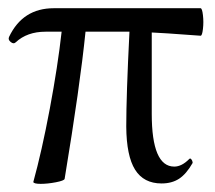

<svg xmlns="http://www.w3.org/2000/svg" viewBox="-20 -435 523 467"><path d="M61 7.8Q81.5 -66.4 101.1 -170.4Q120.6 -274.4 129.9 -357.9H90.8Q45.9 -357.9 18.1 -332Q13.2 -327.1 6.1 -332.8Q-1 -338.4 2 -345.2Q35.2 -415 110.8 -415H467.8Q471.7 -415 473.6 -398.2Q475.6 -381.3 473.6 -364.5Q471.7 -347.7 467.8 -348.1Q367.2 -355.5 349.1 -356V-158.2Q349.1 -29.8 403.8 -29.8Q421.9 -29.8 439.9 -47.9Q443.4 -52.2 447.3 -44.4Q449.2 -40 448.2 -38.1Q433.1 -11.7 415.5 -0.2Q397.9 11.2 373 11.2Q329.6 11.2 308.6 -22.2Q287.6 -55.7 287.1 -127Q287.1 -203.6 294.9 -357.9H288.1H188Q174.8 -227.1 137.2 0Q136.2 4.4 116 8.3Q95.7 12.2 79.1 12.2Q62.5 12.2 61 7.8Z"/></svg>

Font: Junicode SmCond Light
Style: Regular
Weight: 300
Width: 4
Designer: Peter S. Baker
Version: Version 2.206